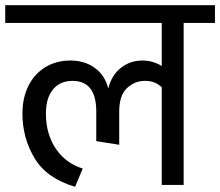

<svg xmlns="http://www.w3.org/2000/svg" viewBox="-40 -709 844 736"><path d="M784 -621H664V0H580V-375Q565 -388 550 -393.5Q535 -399 515 -399Q476 -399 446.5 -371Q417 -343 417 -282V-154L329 -168V-282Q329 -399 238 -399Q190 -399 163 -366Q136 -333 136 -274Q136 -195 174 -139Q212 -83 277 -63L248 7Q139 -25 92.5 -102.5Q46 -180 46 -274Q46 -334 69 -380Q92 -426 134 -451.5Q176 -477 230 -477Q284 -477 323 -449Q362 -421 375 -370Q388 -421 423.5 -449Q459 -477 506 -477Q546 -477 580 -456V-621H-20V-689H784Z"/></svg>

Font: FiraGO
Style: Regular
Weight: 400
Designer: bBox Type
Foundry: bBox Type GmbH
Version: Version 1.001;April 20, 2020;FontCreator 12.0.0.2555 64-bit